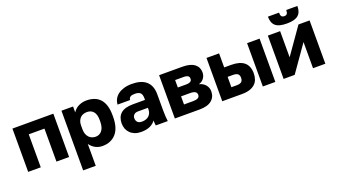

<svg xmlns="http://www.w3.org/2000/svg" viewBox="-73 -1371 3882 2208"><g transform="rotate(-20 1868.0 -267.5)"><path d="M50 0H204V-403.7H396V0H550.7V-530H50Z M650 200H804V-67.2Q818 -48.2 834.9 -32.9Q851.8 -17.7 871.5 -7.3Q891.2 3 913.2 8.1Q935.2 13.2 957.2 13.2Q1009.5 13.2 1051.1 -4.3Q1092.7 -21.8 1122.9 -55.8Q1153.2 -89.8 1168.8 -141.3Q1184.5 -192.8 1184.5 -260V-280Q1184.5 -345.5 1170 -395.1Q1155.5 -444.7 1126.5 -477.7Q1097.5 -510.7 1055.5 -526.9Q1013.5 -543.2 957.2 -543.2Q926.8 -543.2 900.8 -535.8Q874.8 -528.5 854.3 -517Q833.7 -505.5 818 -489.7Q802.3 -473.8 792.3 -457.8V-530H650ZM920.2 -114.2Q896.2 -114.2 874.8 -122.5Q853.3 -130.8 837.5 -148Q821.7 -165.2 812.8 -189.5Q804 -213.8 804 -244.5V-295.5Q804 -325.3 813.2 -347.7Q822.3 -370 837.6 -385.7Q852.8 -401.3 874.7 -408.6Q896.5 -415.8 920.2 -415.8Q943.8 -415.8 963.7 -407.5Q983.7 -399.2 997.9 -382.3Q1012.2 -365.5 1019.5 -340.4Q1026.8 -315.3 1026.8 -280V-260Q1026.8 -224 1018.7 -196.4Q1010.7 -168.8 996.2 -150.8Q981.8 -132.8 962.2 -123.5Q942.7 -114.2 920.2 -114.2Z M1429.7 13.2Q1464.5 13.2 1491.8 7.8Q1519.2 2.5 1540.8 -8Q1562.5 -18.5 1578.7 -32.1Q1594.8 -45.7 1606.7 -62.2Q1606.7 -53.3 1607.1 -45.2Q1607.5 -37 1608.2 -30.1Q1609 -23.2 1609.8 -16.2Q1610.6 -9.3 1611.5 0H1758.3Q1754.3 -30 1752.3 -61.5Q1750.2 -93 1750.2 -135V-330Q1750.2 -388.3 1733.1 -428.5Q1716 -468.8 1685.1 -494.2Q1654.3 -519.7 1611.4 -531.4Q1568.5 -543.2 1514.5 -543.2Q1459.2 -543.2 1416 -530Q1372.8 -516.8 1343.7 -494.5Q1314.5 -472.2 1298.5 -441.7Q1282.5 -411.2 1280.5 -375.5H1433.8Q1435 -388.2 1439.7 -397.5Q1444.5 -406.8 1453.7 -413Q1462.8 -419.2 1476.8 -421.8Q1490.7 -424.5 1509.5 -424.5Q1530 -424.5 1546.1 -420.3Q1562.2 -416.2 1573.3 -406.8Q1584.5 -397.5 1590 -380.6Q1595.5 -363.6 1595.5 -340V-318.5H1445Q1396.2 -318.5 1359.4 -307.8Q1322.7 -297.2 1298.6 -276.1Q1274.5 -255 1262.5 -224.3Q1250.5 -193.7 1250.5 -155Q1250.5 -119 1262.5 -88.7Q1274.5 -58.3 1297.4 -35.7Q1320.4 -13 1353.6 0.1Q1386.8 13.2 1429.7 13.2ZM1479.5 -95.5Q1440.9 -95.5 1424.2 -114.2Q1407.5 -132.8 1407.5 -162.5Q1407.5 -186.3 1424.3 -203.9Q1441 -221.5 1474.5 -221.5H1595.5V-200Q1595.5 -176.4 1586.6 -156.5Q1577.7 -136.5 1562.4 -123Q1547.1 -109.5 1525.8 -102.5Q1504.5 -95.5 1479.5 -95.5Z M1845 0H2149Q2247 0 2296.3 -41Q2345.7 -82 2345.7 -151Q2345.7 -196 2317.3 -230Q2289 -264 2240 -276Q2260.9 -282 2276.7 -293Q2292.4 -304 2303.4 -319.3Q2314.5 -334.5 2320.1 -352.8Q2325.7 -371.1 2325.7 -389.7Q2325.7 -420.4 2314.4 -445.5Q2303.2 -470.7 2279.5 -489.8Q2255.8 -509 2218.9 -519.5Q2182 -530 2129 -530H1845ZM1999 -115.7V-214.7H2110.6Q2151.2 -214.7 2171.1 -202.3Q2191 -190 2191 -164.4Q2191 -139.5 2170.9 -127.6Q2150.8 -115.7 2111.5 -115.7ZM1999 -323.3V-414.3H2102Q2121.9 -414.3 2134.9 -411.2Q2148 -408 2156.2 -402.5Q2164.3 -397 2167.7 -388.4Q2171 -379.7 2171 -369.2Q2171 -358.5 2167.6 -350.4Q2164.3 -342.3 2155.9 -336.3Q2147.5 -330.3 2134.4 -326.8Q2121.3 -323.3 2102.3 -323.3Z M2425 0H2664.5Q2722.5 0 2762 -12.9Q2801.4 -25.9 2826.8 -49.4Q2852.2 -72.8 2863.9 -106Q2875.7 -139.2 2875.7 -179Q2875.7 -223.8 2862 -258.1Q2848.3 -292.3 2822.2 -313.9Q2796 -335.5 2756.9 -346.8Q2717.8 -358 2664.5 -358H2579V-530H2425ZM2579 -115.7V-242.3H2645.1Q2685.8 -242.3 2703.4 -227.1Q2721 -211.9 2721 -179.5Q2721 -147.1 2703.3 -131.4Q2685.7 -115.7 2645.1 -115.7ZM2921.7 0H3074.7V-530H2921.7Z M3176 0H3311.5L3536 -320.2V0H3686.7V-530H3550.5L3326 -209.8V-530H3176ZM3431.5 -585.5Q3480.3 -585.5 3514.8 -594.5Q3549.2 -603.5 3570.8 -622.3Q3592.5 -641.1 3602.1 -669.5Q3611.7 -697.9 3611.7 -734.5H3475.3Q3475.3 -701.5 3464.4 -688.3Q3453.5 -675.2 3431.7 -675.2Q3409.2 -675.2 3397.9 -688.3Q3386.7 -701.5 3386.7 -734.5H3251Q3251 -697.9 3260.7 -669.5Q3270.4 -641.1 3291.5 -622.3Q3312.7 -603.5 3347.8 -594.5Q3382.9 -585.5 3431.5 -585.5Z"/></g></svg>

Font: Golos Text VF
Style: Regular
Weight: 400
Designer: A.Korolkova, Vitaly Kuzmin
Foundry: ParaType Ltd
Version: Version 2.005